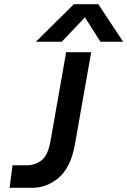

<svg xmlns="http://www.w3.org/2000/svg" viewBox="-20 -900 610 920"><path d="M334 -880H451L570 -700H461L387 -817L276 -700H152ZM40 -108H106Q149 -108 179.5 -132Q210 -156 222 -224L297 -650H417L339 -208Q319 -98 262 -49Q205 0 133 0H26Z"/></svg>

Font: Overused Grotesk SemiBold
Style: Italic
Weight: 600
Italic angle: -10°
Version: Version 0.003